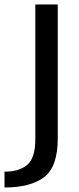

<svg xmlns="http://www.w3.org/2000/svg" viewBox="-85 -613 357 863"><path d="M-64.8 229.7Q52.4 229.7 113.5 183.1Q174.6 136.6 174.6 9.1V-593H73.7V12.8Q73.7 96.8 37.7 127.7Q1.7 158.6 -64.8 158.6Z"/></svg>

Font: Anybody Thin
Style: Regular
Weight: 100
Designer: Tyler Finck
Foundry: Etcetera Type Company
Version: Version 1.114;gftools[0.9.25]